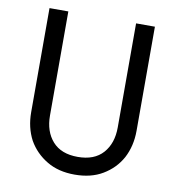

<svg xmlns="http://www.w3.org/2000/svg" viewBox="-80 -772 786 854"><g transform="rotate(10 313.0 -345.0)"><path d="M75 -700H160V-230Q160 -158 199 -114Q238 -70 313 -70Q388 -70 427 -114Q466 -158 466 -230V-700H551V-230Q551 -161 522 -106Q493 -53 439 -21Q387 10 313 10Q240 10 188 -21Q134 -53 104 -106Q75 -161 75 -230Z"/></g></svg>

Font: jost-mod-400
Style: Regular
Weight: 400
Version: Version 3.200; ttfautohint (v0.97) -l 8 -r 50 -G 200 -x 14 -